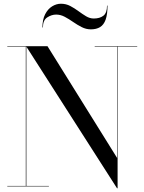

<svg xmlns="http://www.w3.org/2000/svg" viewBox="-20 -997 772 1027"><path d="M121 -750V-2.5H241.5V0H19V-2.5H118V-747.5H19V-750ZM714 -750V-747.5H609V10H606L119.5 -750H234L606.5 -152V-747.5H486.5V-750ZM466 -840Q440.5 -840 417 -852Q393.5 -864 371.2 -879.5Q349 -895 326.5 -907Q304 -919 280.5 -919Q256 -919 232.8 -904Q209.5 -889 209.5 -850H207Q207 -892.5 221.5 -920.8Q236 -949 258.8 -963Q281.5 -977 306 -977Q333 -977 355.8 -965Q378.5 -953 399.5 -937.5Q420.5 -922 440.5 -910Q460.5 -898 481.5 -898Q514 -898 533.2 -913Q552.5 -928 552.5 -967H555Q555 -919.5 545 -891.8Q535 -864 515.2 -852Q495.5 -840 466 -840Z"/></svg>

Font: Bodoni Moda 72pt
Style: Regular
Weight: 400
Designer: Owen Earl
Foundry: indestructible type
Version: Version 2.005